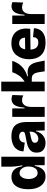

<svg xmlns="http://www.w3.org/2000/svg" viewBox="1162 -1910 761 3126"><g transform="rotate(-90 1543.0 -346.5)"><path d="M233 14Q174 14 127 -18Q79 -50 53 -112Q26 -175 26 -268Q26 -356 50 -417Q74 -478 119 -510Q163 -541 227 -541Q273 -541 309 -522Q344 -504 367 -464Q391 -423 401 -363H415Q406 -414 404 -429Q398 -473 396 -490Q393 -520 393 -545V-706H555V-209V0H417L416 -161H405Q395 -104 371 -63Q349 -25 314 -5Q280 14 233 14ZM291 -115Q314 -115 333 -125Q354 -136 366 -154Q380 -174 387 -199Q395 -226 395 -257V-269Q395 -296 389 -318Q383 -340 373 -356Q360 -376 350 -385Q336 -398 321 -403Q305 -409 289 -409Q257 -409 236 -388Q212 -364 203 -335Q192 -300 192 -261Q192 -220 204 -187Q216 -153 238 -134Q260 -115 291 -115Z M778 14Q737 14 701 -1Q664 -16 643 -48Q622 -80 622 -131Q622 -182 643 -213Q663 -243 699 -262Q733 -280 774 -289Q816 -298 850 -304Q889 -310 919 -318Q946 -325 953 -332Q962 -341 962 -357Q962 -374 953 -388Q946 -399 926 -408Q908 -416 885 -416Q859 -416 839 -408Q816 -399 801 -379Q787 -360 785 -324L642 -345Q645 -403 667 -439Q690 -478 724 -500Q756 -521 802 -532Q843 -542 889 -542Q947 -542 993 -526Q1037 -511 1065 -480Q1093 -448 1107 -402Q1120 -357 1120 -295V-205Q1120 -194 1120.5 -171Q1121 -148 1121 -136Q1121 -91 1122 -68L1124 0H983Q982 -11 981.5 -33.5Q981 -56 981 -68Q980 -80 979.5 -104.5Q979 -129 979 -142H969Q962 -102 935 -64Q909 -28 869 -7Q829 14 778 14ZM846 -103Q860 -103 883 -110Q899 -115 919 -130Q936 -143 949 -167Q962 -190 963 -223V-265H988Q975 -252 956 -245Q938 -238 913 -233Q906 -232 890 -229Q874 -226 867 -224Q845 -220 825 -212Q805 -205 793 -192Q782 -181 782 -159Q782 -134 801 -118Q819 -103 846 -103Z M1204 0V-273V-528H1341L1342 -328H1354Q1360 -408 1378 -454Q1396 -500 1426 -520Q1457 -540 1496 -540Q1505 -540 1527 -536Q1542 -533 1560 -525L1553 -348Q1530 -360 1513 -364Q1490 -369 1475 -369Q1442 -369 1417 -352Q1393 -335 1379 -302Q1367 -272 1365 -219V0Z M1619 0V-707H1777V-327Q1810 -347 1834 -370Q1859 -394 1877 -419Q1892 -441 1908 -472Q1920 -495 1930 -528H2115Q2103 -488 2082 -450Q2061 -412 2030 -380Q2000 -348 1958 -323Q1918 -298 1865 -283V-272Q1928 -283 1972 -274Q2014 -265 2038 -241Q2063 -216 2076 -184Q2091 -147 2098 -111L2120 0H1945L1934 -76Q1928 -115 1919 -144Q1910 -173 1888 -192Q1867 -210 1823 -210H1777V0Z M2413 14Q2341 14 2289 -6Q2239 -25 2205 -62Q2172 -98 2157 -148Q2142 -198 2142 -253Q2142 -313 2158 -364Q2175 -416 2206 -457Q2237 -498 2287 -520Q2335 -542 2402 -542Q2470 -542 2517 -520Q2567 -497 2596 -456Q2627 -413 2637 -358Q2647 -304 2638 -235L2245 -230V-317L2524 -321L2491 -274Q2498 -321 2489 -354Q2481 -383 2457 -400Q2435 -416 2403 -416Q2366 -416 2343 -397Q2320 -378 2309 -343Q2298 -307 2298 -260Q2298 -177 2327 -141Q2357 -104 2413 -104Q2439 -104 2455 -110Q2470 -115 2481 -128Q2493 -142 2497 -156Q2502 -174 2502 -190L2648 -175Q2646 -140 2635 -108Q2622 -72 2596 -46Q2568 -18 2524 -2Q2480 14 2413 14Z M2716 0V-273V-528H2853L2854 -328H2866Q2872 -408 2890 -454Q2908 -500 2938 -520Q2969 -540 3008 -540Q3017 -540 3039 -536Q3054 -533 3072 -525L3065 -348Q3042 -360 3025 -364Q3002 -369 2987 -369Q2954 -369 2929 -352Q2905 -335 2891 -302Q2879 -272 2877 -219V0Z"/></g></svg>

Font: Bricolage Grotesque 36pt ExtraBold
Style: Regular
Weight: 800
Designer: Mathieu Triay
Foundry: Atelier Triay
Version: Version 1.000;gftools[0.9.30]